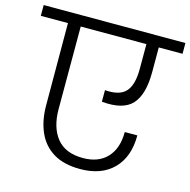

<svg xmlns="http://www.w3.org/2000/svg" viewBox="-135 -844 921 929"><g transform="rotate(15 326.0 -379.5)"><path d="M346 -19Q264 -19 211.5 -51Q159 -83 133.5 -141Q108 -199 108 -275L107 -686H-29V-740H681V-686H562V-561Q562 -450 517 -400.5Q472 -351 364 -361V-419Q437 -413 468.5 -447Q500 -481 500 -562V-686H171V-273Q171 -181 214 -127.5Q257 -74 345 -74Q423 -74 466 -120Q509 -166 509 -248H572Q572 -140 512 -79.5Q452 -19 346 -19Z"/></g></svg>

Font: Poppins Light
Style: Regular
Weight: 300
Designer: Ninad Kale (Devanagari), Jonny Pinhorn (Latin)
Version: Version 5.002